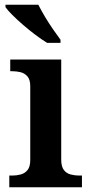

<svg xmlns="http://www.w3.org/2000/svg" viewBox="-20 -786 380 806"><path d="M19 0V-49H32Q49 -49 66.5 -53.5Q84 -58 95.5 -72Q107 -86 107 -114V-424Q107 -452 95 -465.5Q83 -479 66 -483Q49 -487 32 -487H23V-536H237V-116Q237 -87 248 -72.5Q259 -58 277 -53.5Q295 -49 312 -49H324V0ZM178 -606Q155 -620 129 -639.5Q103 -659 77.5 -681Q52 -703 32 -723Q12 -743 3 -756V-766H141Q152 -744 168 -717Q184 -690 202 -664Q220 -638 234 -619V-606Z"/></svg>

Font: Noto Serif Kannada SemiBold
Style: Regular
Weight: 600
Version: Version 2.003